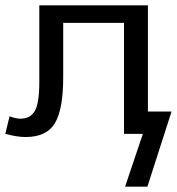

<svg xmlns="http://www.w3.org/2000/svg" viewBox="-48 -504 666 723"><path d="M509 -84H598L507 199H423L490 0H419V-418H190V-213Q190 -91 158 -39Q127 12 48 12Q16 12 -28 0L-12 -66Q12 -57 29 -57Q66 -57 83 -86Q100 -115 100 -195V-484H509Z"/></svg>

Font: Gamestation Display
Style: Regular
Weight: 400
Designer: Jonas Hecksher
Foundry: Jonas Hecksher, Playtypeª, e-types AS
Version: Version 1.003